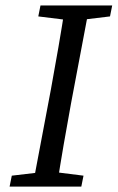

<svg xmlns="http://www.w3.org/2000/svg" viewBox="-20 -690 435 710"><path d="M15.5 0H280.7L288.8 -40.4L169.4 -55.4H151.1L23.6 -40.4L15.5 0ZM100.3 0H190.1C206.1 -103 224.1 -207 243.1 -310L311.1 -669.7H221.3C205.3 -566.7 187.3 -462.7 168.3 -359.7L100.3 0ZM121.6 -629.3 243.2 -614.3H262.4L386.8 -629.3L394.9 -669.7H129.7L121.6 -629.3Z"/></svg>

Font: Source Serif Variable
Style: Italic
Weight: 389
Italic angle: -12°
Designer: Frank Grießhammer
Foundry: Adobe Systems Incorporated
Version: Version 3.001;hotconv 1.0.111;makeotfexe 2.5.65597